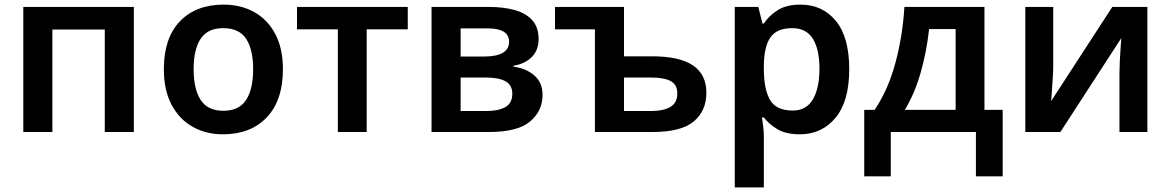

<svg xmlns="http://www.w3.org/2000/svg" viewBox="-20 -572 5073 832"><path d="M560 -542V0H434V-444H207V0H81V-542Z M1206 -272Q1206 -137 1136 -63.5Q1066 10 946 10Q872 10 814 -23Q756 -56 723 -119Q690 -182 690 -272Q690 -407 759.5 -479.5Q829 -552 949 -552Q1024 -552 1082 -519.5Q1140 -487 1173 -424.5Q1206 -362 1206 -272ZM819 -272Q819 -186 849.5 -139Q880 -92 948 -92Q1016 -92 1046.5 -139Q1077 -186 1077 -272Q1077 -358 1046.5 -404Q1016 -450 947 -450Q880 -450 849.5 -404Q819 -358 819 -272Z M1747 -445H1569V0H1444V-445H1267V-542H1747Z M2314 -402Q2314 -356 2285.5 -326Q2257 -296 2205 -287V-283Q2260 -276 2295.5 -245Q2331 -214 2331 -161Q2331 -91 2277 -45.5Q2223 0 2099 0H1850V-542H2098Q2160 -542 2208.5 -529Q2257 -516 2285.5 -485.5Q2314 -455 2314 -402ZM2186 -391Q2186 -449 2093 -449H1976V-327H2076Q2186 -327 2186 -391ZM2200 -166Q2200 -203 2171 -219.5Q2142 -236 2086 -236H1976V-91H2089Q2140 -91 2170 -108Q2200 -125 2200 -166Z M2684 -542V-328H2805Q2925 -328 2983 -288.5Q3041 -249 3041 -170Q3041 -92 2986.5 -46Q2932 0 2808 0H2558V-445H2385V-542ZM2802 -236H2684V-91H2804Q2854 -91 2884.5 -108.5Q2915 -126 2915 -167Q2915 -205 2886.5 -220.5Q2858 -236 2802 -236Z M3449 -552Q3544 -552 3602 -481.5Q3660 -411 3660 -272Q3660 -133 3600.5 -61.5Q3541 10 3446 10Q3386 10 3349 -12Q3312 -34 3290 -63H3282Q3285 -44 3287.5 -21.5Q3290 1 3290 20V240H3164V-542H3266L3284 -470H3290Q3312 -504 3350 -528Q3388 -552 3449 -552ZM3413 -450Q3346 -450 3318.5 -410Q3291 -370 3290 -289V-273Q3290 -186 3316.5 -139.5Q3343 -93 3415 -93Q3474 -93 3502.5 -141.5Q3531 -190 3531 -274Q3531 -358 3502.5 -404Q3474 -450 3413 -450Z M4246 -542V-96H4325V192H4209V0H3840V192H3725V-96H3770Q3829 -183 3860.5 -301Q3892 -419 3899 -542ZM4006 -446Q3996 -351 3970 -259Q3944 -167 3901 -96H4121V-446Z M4544 -284Q4544 -266 4542 -234.5Q4540 -203 4538 -174.5Q4536 -146 4535 -134L4800 -542H4952V0H4831V-255Q4831 -277 4832.5 -307.5Q4834 -338 4836 -365.5Q4838 -393 4839 -407L4575 0H4423V-542H4544Z"/></svg>

Font: Noto Sans SemiBold
Style: Regular
Weight: 600
Designer: Monotype Design Team
Foundry: Monotype Imaging Inc.
Version: Version 2.007